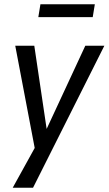

<svg xmlns="http://www.w3.org/2000/svg" viewBox="-20 -707 513 907"><path d="M40 180 150 -19V24L52 -491H142L203 -80H192L383 -491H473L136 180ZM161 -626 171 -687H428L418 -626Z"/></svg>

Font: Nunito Sans 10pt Condensed Medium
Style: Italic
Weight: 500
Width: 3
Italic angle: -9°
Designer: Vernon Adams
Foundry: Vernon Adams
Version: Version 3.101;gftools[0.9.27]